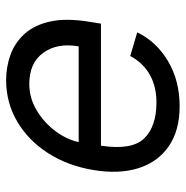

<svg xmlns="http://www.w3.org/2000/svg" viewBox="-10 -587 604 624"><g transform="rotate(90 292.0 -275.0)"><path d="M325.3 -556.8Q403.8 -556.8 454.9 -521.8Q506 -486.9 526.3 -423.8Q546.5 -360.8 532.7 -277Q518.8 -193.2 477.6 -129.1Q436.4 -65 375 -28.9Q313.6 7.1 240.1 7.1Q197.4 7.1 158 -7.1Q118.6 -21.3 89.8 -53.1Q61.1 -84.9 49.7 -137.1Q38.4 -189.3 51.1 -265.6L56.8 -301.1H453.5Q468.7 -401.3 430 -441.4Q391.3 -481.5 312.5 -481.5Q262.1 -481.5 223.5 -460.2Q185 -438.9 161.9 -396.3L85.2 -419Q114.7 -480.8 178.3 -518.8Q241.8 -556.8 325.3 -556.8ZM441.8 -228.7H130.7Q118.6 -159.4 151.5 -113.8Q184.3 -68.2 252.8 -68.2Q298.7 -68.2 338.6 -92.2Q378.6 -116.1 406.1 -153.1Q433.6 -190 441.8 -228.7Z"/></g></svg>

Font: Inter UI
Style: Italic
Weight: 400
Italic angle: -9.39999°
Designer: Rasmus Andersson
Foundry: rsms
Version: 3.2;8d6f07862